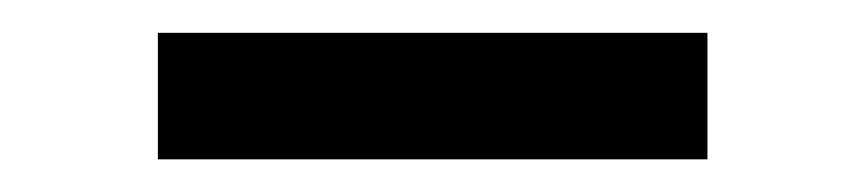

<svg xmlns="http://www.w3.org/2000/svg" viewBox="-20 -728 522 117"><path d="M411.1 -708V-630.9H76.2V-708Z"/></svg>

Font: Mardoto Medium
Style: Regular
Weight: 500
Designer: Christian Robertson, Vahan Hovhannisyan
Foundry: Google
Version: Version 1.000